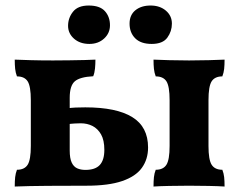

<svg xmlns="http://www.w3.org/2000/svg" viewBox="-20 -679 874 702"><path d="M33.9 3Q33.9 -16.7 35.4 -31.2Q37 -45.6 42 -58.3Q69.4 -58.3 81.1 -76.6Q92.7 -94.8 92.7 -145.3V-312.7Q92.7 -363.7 81.1 -381.7Q69.4 -399.7 42 -399.7Q37 -412.9 35.4 -427.3Q33.9 -441.7 33.9 -461Q56.4 -460 93 -459Q129.5 -458 173.9 -458Q204.2 -458 234 -458.5Q263.8 -459 289.1 -459.5Q314.4 -460 328.9 -461Q328.9 -444.8 327.4 -428.9Q325.9 -412.9 320.8 -400.2Q272 -397.7 253.4 -381.6Q234.9 -365.5 234.9 -321.5V-128.9Q234.9 -100.3 242 -85Q249 -69.7 262 -63.7Q275 -57.8 292.3 -57.8Q328.3 -57.8 344.9 -75.8Q361.5 -93.9 361.5 -131Q361.5 -166.5 349.5 -187.6Q337.4 -208.7 318.1 -218.5Q298.7 -228.2 275.5 -228.2Q268.5 -228.2 253.7 -227.5Q238.9 -226.7 226 -224.7V-283Q240.9 -285 256.3 -285.8Q271.7 -286.5 291.9 -286.5Q405.8 -286.5 463.6 -250.8Q521.4 -215.2 521.4 -139.7Q521.4 -96.8 498.7 -65.3Q476.1 -33.9 426.6 -17Q377.1 0 296.2 0Q226.7 0 155.1 0.5Q83.5 1 33.9 3ZM541.3 3Q541.3 -16.7 542.8 -31.2Q544.3 -45.6 549.4 -58.3Q576.8 -58.3 588.5 -76.6Q600.1 -94.8 600.1 -145.3V-312.7Q600.1 -363.7 588.5 -381.7Q576.8 -399.7 549.4 -399.7Q544.3 -412.9 542.8 -427.3Q541.3 -441.7 541.3 -461Q563.8 -460 598.9 -459Q633.9 -458 671.2 -458Q708.5 -458 743.8 -459Q779.1 -460 801.1 -461Q801.1 -441.7 799.6 -427.3Q798 -412.9 792.9 -399.7Q765.6 -399.7 753.9 -381.7Q742.3 -363.7 742.3 -312.7V-145.3Q742.3 -94.8 753.9 -76.6Q765.6 -58.3 792.9 -58.3Q798 -45.6 799.6 -31.2Q801.1 -16.7 801.1 3Q779.1 1.5 743.8 0.8Q708.5 0 671.2 0Q633.9 0 598.9 0.8Q563.8 1.5 541.3 3ZM534.6 -518.4Q494.7 -518.4 474.2 -539.1Q453.7 -559.8 453.7 -592.7Q453.7 -624 474.9 -641.4Q496.2 -658.8 530.6 -658.8Q564.5 -658.8 586.5 -640.1Q608.5 -621.4 608.5 -592.7Q608.5 -564.3 591.8 -541.4Q575.1 -518.4 534.6 -518.4ZM306.8 -518.4Q272.4 -518.4 250.6 -537.6Q228.9 -556.8 228.9 -584.6Q228.9 -613.4 246.9 -636.1Q264.8 -658.8 304.3 -658.8Q345.2 -658.8 363.7 -638.1Q382.1 -617.4 382.1 -586.6Q382.1 -557.8 360.7 -538.1Q339.2 -518.4 306.8 -518.4Z"/></svg>

Font: Vollkorn
Style: Regular
Weight: 400
Designer: Friedrich Althausen
Foundry: Friedrich Althausen
Version: Version 5.001